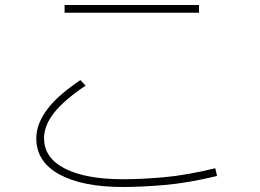

<svg xmlns="http://www.w3.org/2000/svg" viewBox="-20 -724 1040 767"><path d="M775 -704V-673H238V-704ZM840 -52 847 -21Q731 7 638 15Q545 23 472 23Q309 23 217 -27.5Q125 -78 125 -171Q125 -201 136.5 -230.5Q148 -260 170 -289Q192 -318 225 -346.5Q258 -375 301 -404L322 -382Q237 -325 196.5 -274Q156 -223 156 -172Q156 -93 239.5 -50.5Q323 -8 472 -8Q544 -8 635 -16Q726 -24 840 -52Z"/></svg>

Font: Murecho Thin ExtraLight
Style: Regular
Weight: 250
Version: Version 1.010